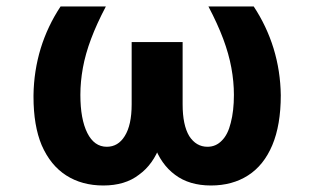

<svg xmlns="http://www.w3.org/2000/svg" viewBox="-20 -566 976 596"><path d="M168 -545.9Q203.1 -545.9 308.6 -545.9Q280.3 -492.2 262.7 -445.3Q245.1 -398.4 237.3 -355.5Q229.5 -312.5 229.5 -271.5Q229.5 -196.3 251 -153.3Q272.5 -110.4 311.5 -110.4Q346.7 -110.4 367.2 -143.6Q388.7 -177.7 388.7 -242.2Q388.7 -306.6 388.7 -435.5Q416 -435.5 499 -435.5Q499 -390.6 499 -256.8Q499 -175.8 477.5 -116.2Q456.1 -55.7 411.1 -23.4Q368.2 9.8 300.8 9.8Q234.4 9.8 185.5 -21.5Q136.7 -52.7 109.4 -115.2Q84 -175.8 84 -265.6Q84 -268.6 84 -270.5Q85 -345.7 106.4 -416Q127.9 -485.4 168 -545.9ZM627 -545.9Q662.1 -545.9 767.6 -545.9Q807.6 -485.4 829.1 -416Q850.6 -345.7 851.6 -270.5Q851.6 -177.7 825.2 -115.2Q798.8 -52.7 750 -21.5Q701.2 9.8 634.8 9.8Q567.4 9.8 523.4 -23.4Q479.5 -55.7 458 -116.2Q436.5 -175.8 436.5 -256.8Q436.5 -316.4 436.5 -435.5Q463.9 -435.5 546.9 -435.5Q546.9 -386.7 546.9 -242.2Q546.9 -177.7 567.4 -143.6Q588.9 -110.4 624 -110.4Q650.4 -110.4 668.9 -129.9Q687.5 -148.4 696.3 -184.6Q706.1 -221.7 706.1 -271.5Q706.1 -312.5 698.2 -355.5Q690.4 -398.4 672.9 -445.3Q655.3 -492.2 627 -545.9Z"/></svg>

Font: DeepSea
Style: Bold
Weight: 700
Designer: Stem
Version: Version 3.019;git-0a5106e0b